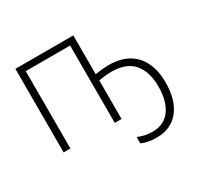

<svg xmlns="http://www.w3.org/2000/svg" viewBox="-197 -943 1458 1421"><g transform="rotate(-30 532.0 -232.0)"><path d="M595 -382Q615 -386 646.5 -389.5Q678 -393 711 -393Q813 -393 880 -352.5Q947 -312 980 -240Q1013 -168 1013 -74Q1013 80 944 165Q875 250 754 250Q712 250 682 244Q652 238 625 226V172Q655 184 684 190.5Q713 197 749 197Q848 197 900 124Q952 51 952 -74Q952 -197 892 -268.5Q832 -340 706 -340Q675 -340 644 -336.5Q613 -333 595 -329V0H537V-661H158V0H100V-714H595Z"/></g></svg>

Font: RS Noto Sans Light
Style: Regular
Weight: 300
Designer: Monotype Design Team
Foundry: Monotype Imaging Inc.
Version: Version 3.10